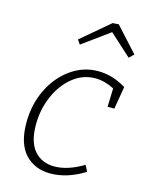

<svg xmlns="http://www.w3.org/2000/svg" viewBox="-118 -850 714 930"><g transform="rotate(15 239.0 -385.0)"><path d="M464 -490 445 -377H411L414 -470Q365 -495 319 -495Q257 -495 206.5 -454.5Q156 -414 127 -347Q98 -280 98 -204Q98 -117 135.5 -74Q173 -31 236 -31Q303 -31 381 -78L397 -47Q310 7 226 7Q147 7 99 -45Q51 -97 51 -201Q51 -292 87.5 -367.5Q124 -443 186.5 -487.5Q249 -532 323 -532Q396 -532 464 -490ZM360 -777 471 -655 448 -633 339 -732 203 -633 188 -655 330 -775Z"/></g></svg>

Font: Bitter Pro Light
Style: Italic
Weight: 300
Italic angle: -9°
Designer: Sol Matas, and Bitter project Authors
Foundry: Sol Matas
Version: Version 1.010